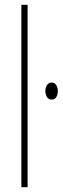

<svg xmlns="http://www.w3.org/2000/svg" viewBox="-20 -780 261 800"><path d="M69 0V-760H95V0ZM221 -400Q221 -386 214.5 -375.5Q208 -365 196 -365Q182 -365 175.5 -376Q169 -387 169 -401Q169 -414 175.5 -425Q182 -436 196 -436Q208 -436 214.5 -425Q221 -414 221 -400Z"/></svg>

Font: Noto Sans Display Thin Cond
Style: Regular
Weight: 250
Width: 3
Designer: Monotype Design team
Foundry: Monotype Imaging Inc.
Version: Version 1.000